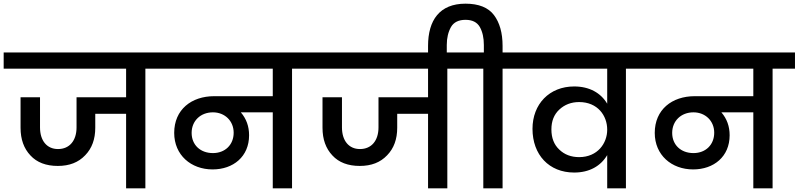

<svg xmlns="http://www.w3.org/2000/svg" viewBox="-44 -1026 4351 1046"><path d="M-24 -740V-652H643V-496H373V-332C373 -260 335 -214 272 -214C211 -214 174 -260 174 -332V-496H68V-330C68 -267 86 -217 122 -179C157 -141 207 -122 271 -122C334 -122 383 -141 420 -180C457 -218 475 -268 475 -330V-406H643V0H748V-652H870V-740Z M822 -652H1442V-502H1123C999 -502 905 -429 905 -302C905 -181 997 -103 1114 -103C1227 -103 1313 -173 1313 -289C1313 -338 1298 -379 1268 -414H1442V0H1547V-652H1669V-740H822ZM1000 -302C1000 -367 1048 -414 1116 -414C1181 -414 1229 -367 1229 -303C1229 -238 1183 -192 1116 -192C1047 -192 1000 -237 1000 -302Z M1621 -740V-652H2288V-496H2018V-332C2018 -260 1980 -214 1917 -214C1856 -214 1819 -260 1819 -332V-496H1713V-330C1713 -267 1731 -217 1767 -179C1802 -141 1852 -122 1916 -122C1979 -122 2028 -141 2065 -180C2102 -218 2120 -268 2120 -330V-406H2288V0H2393V-652H2515V-740Z M2288 -776V-716H2390V-781C2390 -820 2398 -852 2413 -879C2428 -905 2455 -918 2492 -918C2529 -918 2555 -905 2570 -879C2585 -852 2592 -820 2592 -781V-740H2467V-652H2589V0H2694V-652H2816V-740H2694V-776C2694 -847 2678 -903 2647 -944C2616 -985 2564 -1006 2492 -1006C2351 -1006 2288 -916 2288 -776Z M2768 -652H3264V-461C3229 -520 3167 -555 3084 -555C2949 -555 2857 -459 2857 -324C2857 -183 2947 -86 3084 -86C3168 -86 3229 -122 3264 -181V0H3366V-652H3488V-740H2768ZM2960 -321C2960 -366 2974 -402 3003 -429C3032 -456 3068 -470 3111 -470C3212 -470 3264 -396 3264 -320V-319C3264 -246 3212 -170 3111 -170C3067 -170 3031 -184 3003 -211C2974 -238 2960 -275 2960 -321Z M3440 -652H4060V-502H3741C3617 -502 3523 -429 3523 -302C3523 -181 3615 -103 3732 -103C3845 -103 3931 -173 3931 -289C3931 -338 3916 -379 3886 -414H4060V0H4165V-652H4287V-740H3440ZM3618 -302C3618 -367 3666 -414 3734 -414C3799 -414 3847 -367 3847 -303C3847 -238 3801 -192 3734 -192C3665 -192 3618 -237 3618 -302Z"/></svg>

Font: Poppins Medium
Style: Regular
Weight: 500
Designer: Ninad Kale (Devanagari), Jonny Pinhorn (Latin)
Foundry: Indian Type Foundry
Version: 4.004